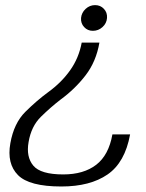

<svg xmlns="http://www.w3.org/2000/svg" viewBox="-20 -706 556 732"><path d="M359 -543.5Q346.5 -471 306.2 -418.8Q266 -366.5 210.5 -326Q173.5 -297.5 136.2 -261Q99 -224.5 89 -164.5Q79 -108 107 -74.5Q135 -41 221 -41Q299 -41 346.8 -77.8Q394.5 -114.5 408.5 -193.5H476Q456.5 -86.5 390 -40.8Q323.5 5 214 5Q91.5 5 48.5 -38.5Q5.5 -82 19.5 -160Q33 -236.5 77 -280Q121 -323.5 163.5 -354.5Q214 -391 247.2 -437.8Q280.5 -484.5 291.5 -543.5ZM342.5 -686.5Q363 -686.5 376.2 -672.2Q389.5 -658 388 -637.5Q386.5 -617 370.8 -602.8Q355 -588.5 334 -588.5Q314 -588.5 300.8 -602.8Q287.5 -617 289 -637.5Q291 -658 306.5 -672.2Q322 -686.5 342.5 -686.5Z"/></svg>

Font: Anybody ExtraExpanded Light
Style: Italic
Weight: 300
Width: 8
Italic angle: -10°
Designer: Tyler Finck
Foundry: Etcetera Type Company
Version: Version 1.010; ttfautohint (v1.8.3) -l 8 -r 50 -G 200 -x 14 